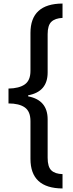

<svg xmlns="http://www.w3.org/2000/svg" viewBox="-20 -820 411 1084"><path d="M333 244Q152 243 152 77V-136Q152 -191 120 -213.5Q88 -236 28 -236V-320Q88 -321 120 -343.5Q152 -366 152 -420V-634Q152 -799 333 -800V-719Q291 -717 270 -697Q249 -677 249 -627V-411Q249 -302 139 -282V-276Q249 -255 249 -146V71Q249 122 270 142Q291 162 333 163Z"/></svg>

Font: Noto Sans Tamil SemiCondensed Medium
Style: Regular
Weight: 500
Width: 4
Designer: Jelle Bosma - Monotype Design Team
Foundry: Monotype Imaging Inc.
Version: Version 2.004; ttfautohint (v1.8.4.7-5d5b)